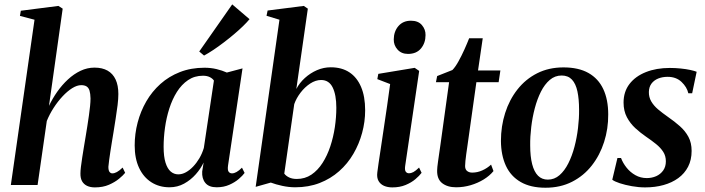

<svg xmlns="http://www.w3.org/2000/svg" viewBox="-20 -844 3218 876"><path d="M413 11Q392 11 377 3.8Q362 -3.5 354.2 -17.5Q346.5 -31.5 347 -53Q347 -64 349.2 -83Q351.5 -102 355.2 -125.8Q359 -149.5 363 -174.5Q367 -199.5 371 -222.5Q375 -246.5 378.8 -270.8Q382.5 -295 385.8 -317.8Q389 -340.5 391 -360.2Q393 -380 393 -395Q392.5 -417 388.5 -430.2Q384.5 -443.5 375.2 -449.5Q366 -455.5 350.5 -455.5Q331.5 -455.5 309.5 -441.8Q287.5 -428 265.5 -404.5Q243.5 -381 224.8 -352Q206 -323 193.5 -292L151.5 0H29.5L137.5 -754L71 -771.5L75 -795L246.5 -817L266 -804.5L203.5 -361Q219.5 -394.5 241.2 -425.5Q263 -456.5 290 -481.5Q317 -506.5 347.5 -521Q378 -535.5 411.5 -535.5Q446.5 -535.5 470.8 -521.8Q495 -508 507.5 -481.2Q520 -454.5 520 -415Q520 -393.5 516.5 -364.5Q513 -335.5 507.8 -303.5Q502.5 -271.5 498 -241.5Q494.5 -220.5 490.8 -198Q487 -175.5 483.8 -154Q480.5 -132.5 478 -114Q475.5 -95.5 474.5 -83Q474.5 -66 479.8 -59.5Q485 -53 492.5 -53Q502 -53 513.2 -59Q524.5 -65 539.5 -79.5L551 -55.5Q542 -44 523.2 -28.5Q504.5 -13 477 -1Q449.5 11 413 11Z M1020.5 -89.5Q1017.5 -68.5 1023 -60.8Q1028.5 -53 1038.5 -53Q1048 -53 1059.2 -59.2Q1070.5 -65.5 1084 -79L1096 -55Q1087.5 -43 1069.5 -27.5Q1051.5 -12 1026 -0.8Q1000.5 10.5 968.5 10.5Q933 10.5 916.8 -9.5Q900.5 -29.5 902.5 -61.5L909 -102.5Q896 -74.5 873.2 -48.8Q850.5 -23 820 -6.2Q789.5 10.5 753.5 10.5Q706.5 10.5 670.5 -12.5Q634.5 -35.5 614.5 -78.2Q594.5 -121 594.5 -180.5Q594.5 -233.5 608 -285Q621.5 -336.5 647.5 -381.5Q673.5 -426.5 712 -461Q750.5 -495.5 801 -515.2Q851.5 -535 913 -535Q941.5 -535 967.8 -528.8Q994 -522.5 1015 -513L1086.5 -532ZM956 -476.5Q949.5 -486 937 -492.2Q924.5 -498.5 906 -498.5Q867.5 -498.5 838 -478.5Q808.5 -458.5 787.2 -424.8Q766 -391 752.5 -348.8Q739 -306.5 732.8 -261.5Q726.5 -216.5 726.5 -174.5Q726.5 -129.5 735.2 -101.8Q744 -74 759 -61.2Q774 -48.5 793.5 -48.5Q811 -48.5 828.2 -58Q845.5 -67.5 861.2 -84Q877 -100.5 889.8 -122.2Q902.5 -144 910 -169ZM889 -609 1039.5 -824 1118.5 -756.5Q1107 -742.5 1088.8 -724.8Q1070.5 -707 1048 -688Q1025.5 -669 1001.2 -650.5Q977 -632 953.8 -616.5Q930.5 -601 911 -590.5Z M1332 -438Q1346.5 -466 1371 -488.2Q1395.5 -510.5 1426 -523.8Q1456.5 -537 1489 -537Q1539 -537 1573.8 -514.2Q1608.5 -491.5 1627.2 -447.8Q1646 -404 1646 -340.5Q1646 -288.5 1632.2 -237.8Q1618.5 -187 1592.2 -142Q1566 -97 1527.2 -62.8Q1488.5 -28.5 1438.2 -9Q1388 10.5 1327 10.5Q1298 10.5 1268 4Q1238 -2.5 1215.5 -11L1146.5 8.5L1255 -754L1196 -772L1201 -796L1366 -817L1384.5 -804.5ZM1277 -52Q1284.5 -41.5 1299 -34.5Q1313.5 -27.5 1334 -27.5Q1371.5 -27.5 1400.8 -47.2Q1430 -67 1451.5 -100.5Q1473 -134 1487 -176.2Q1501 -218.5 1507.8 -264Q1514.5 -309.5 1514.5 -352.5Q1514.5 -411 1497.8 -445Q1481 -479 1445 -479Q1420 -479 1395.2 -462.8Q1370.5 -446.5 1351.2 -421.2Q1332 -396 1322.5 -369Z M1770 11Q1748.5 11 1732 3.8Q1715.5 -3.5 1707 -18.5Q1698.5 -33.5 1701.5 -57.5Q1703 -70 1707.2 -99.2Q1711.5 -128.5 1717.8 -169.8Q1724 -211 1731.2 -259.8Q1738.5 -308.5 1746 -360Q1753.5 -411.5 1760 -460.5L1701.5 -483L1706 -507L1872 -534.5L1892.5 -520.5L1828.5 -86.5Q1826 -68 1831.2 -60.8Q1836.5 -53.5 1845.5 -53.5Q1856 -53.5 1866.2 -59Q1876.5 -64.5 1892 -79.5L1903.5 -55.5Q1893.5 -42 1875.2 -26.5Q1857 -11 1830.5 0Q1804 11 1770 11ZM1841.5 -598Q1811.5 -598 1793.8 -617.8Q1776 -637.5 1776.5 -664.5Q1777 -701 1798 -725.2Q1819 -749.5 1855 -749.5Q1888 -749.5 1905 -729.5Q1922 -709.5 1921.5 -684Q1921.5 -648 1900.8 -623Q1880 -598 1841.5 -598Z M2113 -181Q2109.5 -158 2107.2 -140.5Q2105 -123 2103.5 -110Q2102 -97 2102 -86.5Q2102 -71 2111.2 -63.8Q2120.5 -56.5 2134.5 -56.5Q2158.5 -56.5 2181 -66.8Q2203.5 -77 2220.5 -93L2231.5 -63.5Q2214 -42 2186.8 -25.2Q2159.5 -8.5 2127.2 1Q2095 10.5 2061 10.5Q2021.5 10.5 1997.2 -8.5Q1973 -27.5 1974.5 -68Q1974.5 -73.5 1975.5 -83.2Q1976.5 -93 1978.5 -107Q1980.5 -121 1983.2 -140Q1986 -159 1989.5 -183.5L2029 -469H1969L1974.5 -497L2044 -524.5Q2057 -537.5 2071.5 -563.5Q2086 -589.5 2099 -618.5Q2112 -647.5 2120.5 -669.5H2182.5L2161 -522.5H2263L2255 -469H2153.5Z M2551 -536.5Q2619.5 -536.5 2664.8 -511Q2710 -485.5 2732.5 -437.5Q2755 -389.5 2755 -322Q2755.5 -256.5 2736.2 -196.2Q2717 -136 2680.2 -89Q2643.5 -42 2590.2 -14.8Q2537 12.5 2468.5 12.5Q2401 12.5 2355.8 -13.5Q2310.5 -39.5 2288.2 -87.5Q2266 -135.5 2265.5 -201Q2265.5 -268 2284.8 -328.5Q2304 -389 2341 -436Q2378 -483 2431 -509.8Q2484 -536.5 2551 -536.5ZM2542.5 -499.5Q2512 -499.5 2488.5 -479.5Q2465 -459.5 2448 -425.8Q2431 -392 2420 -350.2Q2409 -308.5 2403.8 -264.5Q2398.5 -220.5 2399 -180.5Q2399 -130 2408 -95Q2417 -60 2434.8 -42.2Q2452.5 -24.5 2479.5 -24.5Q2509.5 -24.5 2532.8 -44.8Q2556 -65 2573 -98.8Q2590 -132.5 2601 -174.2Q2612 -216 2617.2 -260Q2622.5 -304 2622 -343.5Q2622 -392 2614.5 -427Q2607 -462 2589.5 -480.8Q2572 -499.5 2542.5 -499.5Z M3138 -418.5H3120.5Q3114 -447 3089.5 -470.2Q3065 -493.5 3026 -493.5Q3002.5 -493.5 2983.2 -485.8Q2964 -478 2952.5 -462.8Q2941 -447.5 2940.5 -424.5Q2940 -401 2951.2 -381.5Q2962.5 -362 2982.2 -345.2Q3002 -328.5 3027 -311Q3057.5 -290 3082 -268.2Q3106.5 -246.5 3121 -219.5Q3135.5 -192.5 3135.5 -155.5Q3135.5 -114.5 3119.5 -83.5Q3103.5 -52.5 3074.8 -31.5Q3046 -10.5 3007.5 0.2Q2969 11 2923.5 11Q2894 11 2863 5.5Q2832 0 2807.8 -8Q2783.5 -16 2773.5 -24L2797 -123H2813.5Q2822 -100 2838.8 -79Q2855.5 -58 2879 -44.8Q2902.5 -31.5 2931 -31.5Q2954 -31.5 2973.8 -40.2Q2993.5 -49 3005.8 -66.2Q3018 -83.5 3018 -108Q3018 -132.5 3006 -151.2Q2994 -170 2973.2 -186.8Q2952.5 -203.5 2926 -221.5Q2902 -238 2878.8 -259.2Q2855.5 -280.5 2840.2 -309.2Q2825 -338 2825 -376Q2825 -425.5 2852 -460.8Q2879 -496 2926.8 -515Q2974.5 -534 3036 -534Q3060.5 -534 3085.2 -531.5Q3110 -529 3129.5 -524.8Q3149 -520.5 3158.5 -516.5Z"/></svg>

Font: Merriweather 96pt SemiBold
Style: Italic
Weight: 600
Italic angle: -7.8°
Version: Version 2.101